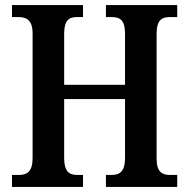

<svg xmlns="http://www.w3.org/2000/svg" viewBox="-20 -734 742 754"><path d="M27 0H306V-47H283C252 -47 232 -60 232 -113V-345H471V-114C471 -60 450 -47 418 -47H396V0H676V-47H647C617 -47 595 -59 595 -110V-601C595 -656 616 -667 647 -667H676V-714H396V-667H418C451 -667 471 -656 471 -601V-401H232V-602C232 -656 252 -667 283 -667H306V-714H27V-667H52C83 -667 108 -656 108 -603V-113C108 -60 86 -47 55 -47H27Z"/></svg>

Font: Noto Serif Bengali Condensed SemiBold
Style: Regular
Weight: 600
Width: 3
Designer: Juan Bruce, Universal Thirst, Indian Type Foundry and the Monotype Design Team.
Foundry: Monotype Imaging Inc.
Version: Version 2.003